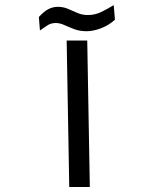

<svg xmlns="http://www.w3.org/2000/svg" viewBox="-20 -745 626 765"><path d="M255.9 0 245.6 -583.5H327.6L337.9 0ZM324.7 -620.6Q297.4 -620.6 275.6 -628.9Q253.9 -637.2 236.1 -645.3Q218.3 -653.3 202.6 -653.3Q184.6 -653.3 171.6 -645.5Q158.7 -637.7 139.2 -623.5L134.8 -677.2Q154.8 -699.2 172.6 -708.5Q190.4 -717.8 210.4 -717.8Q232.4 -717.8 251 -709.7Q269.5 -701.7 288.6 -693.4Q307.6 -685.1 330.1 -685.1Q357.4 -685.1 381.8 -696.5Q406.2 -708 433.1 -724.6L438 -666.5Q413.1 -644 382.3 -632.3Q351.6 -620.6 324.7 -620.6Z"/></svg>

Font: Cascadia Mono SemiLight
Style: Regular
Weight: 350
Monospace: yes
Designer: Aaron Bell
Foundry: Saja Typeworks
Version: Version 2404.023; ttfautohint (v1.8.4)